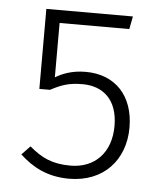

<svg xmlns="http://www.w3.org/2000/svg" viewBox="-44 -561 516 612"><g transform="rotate(5 214.0 -255.5)"><path d="M357 -522H80V-266H114C148 -284 172 -293 216 -293C281 -293 329 -254 329 -169C329 -83 277 -31 200 -31C141 -31 107 -48 68 -81L41 -53C82 -15 130 11 199 11C309 11 377 -64 377 -168C377 -270 317 -333 223 -333C178 -333 148 -320 126 -307V-481H349Z"/></g></svg>

Font: Fira Sans ExtraLight
Style: Regular
Weight: 200
Designer: bBox Type GmbH & Carrois Corporate GbR & Edenspiekermann AG
Foundry: bBox Type GmbH & Carrois Corporate GbR & Edenspiekermann AG
Version: Version 4.300;PS 004.300;hotconv 1.0.88;makeotf.lib2.5.64775